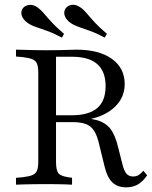

<svg xmlns="http://www.w3.org/2000/svg" viewBox="-20 -781 642 812"><path d="M141.9 -145.2V-472.6Q141.9 -497.6 136.7 -510.9Q131.5 -524.2 117.3 -530.2Q103.2 -536.3 75.8 -539.5L47.6 -541.9V-571Q61.3 -571 81.5 -570.2Q101.6 -569.4 124.6 -569Q147.6 -568.5 171 -568.5H179Q206.5 -568.5 231 -569Q255.6 -569.4 274.6 -570.2Q293.5 -571 303.2 -571Q398.4 -571 452.8 -532.3Q507.3 -493.5 507.3 -425.8Q507.3 -379 479.4 -344Q451.6 -308.9 402 -289.5Q352.4 -270.2 285.5 -270.2H181.5V-293.5H282.3Q355.6 -293.5 391.1 -323.8Q426.6 -354 426.6 -416.9Q426.6 -479 391.1 -510.1Q355.6 -541.1 283.1 -541.1H216.9V-145.2ZM513.7 11.3Q477.4 11.3 455.2 -9.7Q433.1 -30.6 422.6 -75.8L399.2 -171Q391.1 -207.3 378.2 -227.4Q365.3 -247.6 344 -256Q322.6 -264.5 287.9 -264.5H187.1V-283.9H279Q348.4 -283.9 387.5 -273.4Q426.6 -262.9 447.2 -235.9Q467.7 -208.9 479.8 -157.3L496.8 -90.3Q504 -58.9 514.9 -46.4Q525.8 -33.9 544.4 -34.7Q555.6 -34.7 564.9 -39.9Q574.2 -45.2 586.3 -58.9L602.4 -39.5Q583.9 -12.9 562.9 -0.8Q541.9 11.3 513.7 11.3ZM171 -2.4Q147.6 -2.4 124.6 -2Q101.6 -1.6 81.5 -1.2Q61.3 -0.8 47.6 0V-29L75.8 -31.5Q103.2 -34.7 117.3 -40.7Q131.5 -46.8 136.7 -60.1Q141.9 -73.4 141.9 -98.4V-145.2H216.9V-98.4Q216.9 -61.3 226.6 -48.8Q236.3 -36.3 268.5 -31.5L284.7 -29V0Q273.4 -0.8 257.3 -1.2Q241.1 -1.6 222.2 -2Q203.2 -2.4 183.9 -2.4H179.8ZM241.9 -621.8Q205.6 -641.1 178.2 -650.8Q150.8 -660.5 130.6 -667.3Q110.5 -674.2 96 -684.7Q77.4 -698.4 72.2 -714.9Q66.9 -731.5 75.8 -745.2Q84.7 -757.3 102.4 -760.1Q120.2 -762.9 139.5 -749.2Q154 -738.7 167.3 -722.6Q180.6 -706.5 200 -685.5Q219.4 -664.5 250.8 -637.9ZM422.6 -621.8Q387.1 -641.1 359.3 -650.8Q331.5 -660.5 311.3 -667.7Q291.1 -675 277.4 -684.7Q258.9 -698.4 253.6 -714.9Q248.4 -731.5 257.3 -745.2Q266.1 -758.1 283.9 -760.5Q301.6 -762.9 321 -749.2Q333.9 -740.3 347.6 -723.8Q361.3 -707.3 381 -685.9Q400.8 -664.5 432.3 -637.9Z"/></svg>

Font: Playfair 5pt SemiExpanded Light Light
Style: Regular
Weight: 300
Version: Version 2.203